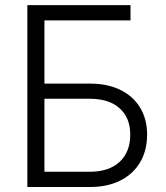

<svg xmlns="http://www.w3.org/2000/svg" viewBox="-20 -748 665 768"><path d="M89.4 0V-727.5H502V-666.5H157.7V-413.6H339.8Q410.2 -413.6 461.4 -388.4Q512.7 -363.3 540.5 -317.4Q568.4 -271.5 568.4 -209.5Q568.4 -146 540.5 -98.9Q512.7 -51.8 461.4 -25.9Q410.2 0 339.8 0ZM157.7 -61H338.9Q416 -61 458.5 -100.6Q501 -140.1 501 -210Q501 -276.9 458.5 -314.9Q416 -353 338.9 -353H157.7Z"/></svg>

Font: Inter 20pt Light
Style: Regular
Weight: 300
Version: Version 4.001;git-66647c0bb